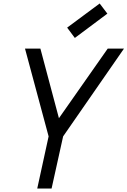

<svg xmlns="http://www.w3.org/2000/svg" viewBox="-20 -1078 729 1098"><path d="M193 0 258 -298 123 -800H211L317 -402L596 -800H689L341 -298L275 0ZM408 -861 364 -920 550 -1058 594 -1000Z"/></svg>

Font: Victor Mono Thin Medium
Style: Italic
Weight: 500
Italic angle: -12°
Monospace: yes
Version: Version 1.561;gftools[0.9.30]